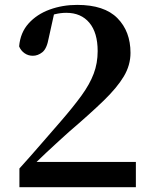

<svg xmlns="http://www.w3.org/2000/svg" viewBox="-20 -777 634 797"><path d="M60.6 0V-77.6Q106.8 -128.6 149.9 -178.6Q193.1 -228.6 230.1 -270.9Q284.6 -333.7 318.5 -380.6Q352.5 -427.5 368.9 -471Q385.4 -514.4 385.4 -564.9Q385.4 -641.3 350.9 -682.6Q316.4 -723.8 255.2 -723.8Q232 -723.8 208.1 -718Q184.2 -712.2 158.3 -698.2L205.3 -723.2L182.1 -618.4Q174.4 -575 155.8 -560.2Q137.2 -545.5 116.3 -545.5Q96.8 -545.5 81.6 -556.3Q66.4 -567.1 59.4 -584.4Q64.3 -641.5 98.7 -679.7Q133.1 -717.9 186.3 -737.3Q239.5 -756.7 300.4 -756.7Q413.2 -756.7 467.4 -701.6Q521.7 -646.6 521.7 -557.6Q521.7 -506.3 493.9 -459.8Q466.1 -413.2 409.8 -358.7Q353.4 -304.2 266.1 -229.4Q248.9 -214.1 224.4 -191.7Q199.8 -169.4 171.4 -142.7Q143 -116 113.9 -87.7L124.8 -123.3V-104.9H544V0Z"/></svg>

Font: Noto Serif JP
Style: Regular
Weight: 200
Designer: Ryoko NISHIZUKA 西塚涼子 (kana & ideographs); Frank Grießhammer (Latin, Greek & Cyrillic); Wenlong ZHANG 张文龙 (bopomofo); San
Foundry: Adobe
Version: Version 2.001;hotconv 1.1.0;makeotfexe 2.6.0